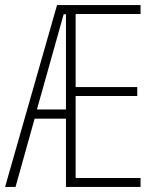

<svg xmlns="http://www.w3.org/2000/svg" viewBox="-20 -800 619 754"><path d="M532 -66V-101H277V-423H519V-458H277V-745H532V-780H204L0 -66H41L116 -334H239V-66ZM125 -370 230 -744H239V-370Z"/></svg>

Font: Noto Sans Malayalam UI ExtraCondensed ExtraLight
Style: Regular
Weight: 200
Width: 2
Designer: Jelle Bosma - Monotype Design Team
Foundry: Monotype Imaging Inc.
Version: Version 2.104